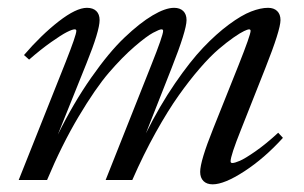

<svg xmlns="http://www.w3.org/2000/svg" viewBox="-20 -465 785 496"><path d="M28.3 0 149.4 -304.2Q177.2 -374.5 177.2 -385.3Q177.2 -389.2 172.9 -389.2Q167 -389.2 152.8 -382.1Q138.7 -375 112.1 -356.2Q85.4 -337.4 55.2 -311L42 -322.8Q86.4 -374.5 131.6 -409.7Q176.8 -444.8 204.6 -444.8Q220.2 -444.8 228.8 -436.5Q237.3 -428.2 237.3 -413.1Q237.3 -385.3 203.6 -301.8L129.4 -117.2Q169.9 -199.2 215.8 -264.6Q261.7 -330.1 301.5 -367.9Q341.3 -405.8 374.3 -425.3Q407.2 -444.8 429.7 -444.8Q444.8 -444.8 453.4 -436.5Q461.9 -428.2 461.9 -413.1Q461.9 -386.7 423.3 -289.1L356.9 -120.6Q392.6 -191.9 431.9 -249.3Q471.2 -306.6 504.9 -342Q538.6 -377.4 571.3 -401.6Q604 -425.8 628.7 -435.3Q653.3 -444.8 672.4 -444.8Q687.5 -444.8 696 -436.5Q704.6 -428.2 704.6 -413.1Q704.6 -387.7 665.5 -289.1L602.5 -129.9Q575.7 -63 575.7 -48.3Q575.7 -43.9 580.1 -43.9Q586.4 -43.9 599.6 -49.6Q612.8 -55.2 640.1 -74.2Q667.5 -93.3 698.7 -122.1L710.9 -108.9Q663.1 -56.2 611.3 -22.5Q559.6 11.2 529.3 11.2Q514.2 11.2 505.6 2.7Q497.1 -5.9 497.1 -21Q497.1 -48.8 530.8 -132.8L596.2 -296.4Q627.4 -375 627.4 -385.3Q627.4 -389.2 623 -389.2Q620.1 -389.2 610.6 -384.8Q601.1 -380.4 583.5 -368.2Q565.9 -356 544.7 -337.9Q523.4 -319.8 496.3 -288.6Q469.2 -257.3 441.7 -218.5Q414.1 -179.7 382.3 -122.8Q350.6 -65.9 321.8 0H252.9L370.6 -296.4Q401.4 -373.5 401.4 -385.3Q401.4 -389.2 397 -389.2Q392.1 -389.2 375.5 -380.4Q358.9 -371.6 327.4 -344.5Q295.9 -317.4 261.2 -277.1Q226.6 -236.8 183.1 -163.8Q139.6 -90.8 101.6 0Z"/></svg>

Font: Elstob
Style: Italic
Weight: 400
Italic angle: -20°
Designer: Peter S. Baker
Version: Version 1.015